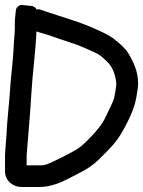

<svg xmlns="http://www.w3.org/2000/svg" viewBox="-43 -722 570 764"><path d="M102 -597 114 -593C167 -578 177 -572 239 -552C274 -541 292 -532 326 -517C354 -505 359 -499 382 -478C402 -459 416 -431 420 -389C420 -386 418 -364 411 -332C408 -318 388 -280 376 -254C365 -230 339 -195 291 -150C280 -140 271 -133 263 -128C234 -111 184 -85 148 -70C139 -66 129 -64 116 -64H63V-93C63 -101 63 -109 64 -117C71 -208 77 -266 82 -353C86 -425 99 -520 102 -597ZM103 -684C101 -688 94 -697 84 -698L48 -702C34 -704 21 -694 20 -680L17 -650C16 -642 16 -635 16 -629V-610C16 -587 12 -561 11 -527C10 -491 -1 -408 -4 -351C-6 -317 -15 -238 -17 -189L-22 -122C-23 -112 -23 -103 -23 -93V-40C-23 -3 9 22 41 22H116C136 22 158 18 184 9C210 0 242 -18 283 -39C308 -52 329 -67 350 -87L382 -119C417 -154 437 -181 466 -240C491 -291 498 -317 505 -369C512 -418 495 -466 467 -511C456 -529 436 -547 408 -569C394 -579 374 -590 345 -603C271 -637 213 -651 140 -676L117 -684C112 -686 110 -685 103 -684Z"/></svg>

Font: Reckless Catfish
Style: Heavy
Weight: 400
Foundry: Cannot Into Space Fonts
Version: Version 0.2894